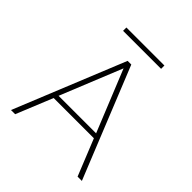

<svg xmlns="http://www.w3.org/2000/svg" viewBox="-214 -957 1107 1107"><g transform="rotate(45 339.0 -403.5)"><path d="M50 0H84L175 -223H503L593 0H628L355 -676H325ZM184 -780H494V-807H184ZM186 -252 339 -629 492 -252Z"/></g></svg>

Font: MV Cash Thin
Style: Regular
Weight: 100
Designer: Rodrigo Fuenzalida
Foundry: fragTYPE
Version: Version 1.100;Glyphs 3.1.2 (3151)